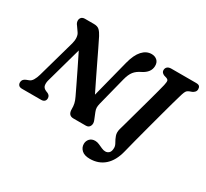

<svg xmlns="http://www.w3.org/2000/svg" viewBox="-178 -989 1562 1459"><g transform="rotate(30 603.0 -259.5)"><path d="M184.5 -154Q178 -129.5 181.8 -108.8Q185.5 -88 211.5 -76.5L226.5 -70.5Q250.5 -59.5 250.5 -35.5Q250.5 -18 240 -9Q229.5 0 212.5 0H44.5Q24 0 15 -9.8Q6 -19.5 6 -35Q6 -62 36 -74.5L58 -83Q76 -89 88.5 -110Q101 -131 109.5 -160.5L202.5 -491Q210 -518.5 208 -544.2Q206 -570 192.5 -587L166 -625Q153 -640.5 151.8 -658Q150.5 -675.5 161 -687.8Q171.5 -700 193 -700H271Q303.5 -700 320 -684Q336.5 -668 351.5 -639Q368.5 -605.5 392 -556.8Q415.5 -508 442.2 -452.5Q469 -397 496 -341.5Q523 -286 546.5 -238.5L630.5 -567Q650.5 -644.5 685.5 -683Q720.5 -721.5 766.5 -721.5Q795 -721.5 814.5 -704.5Q834 -687.5 833.5 -655Q832.5 -597.5 766 -564.5Q729 -547 708.5 -521.2Q688 -495.5 675.5 -446L612 -196Q607 -175.5 607.2 -160Q607.5 -144.5 615.5 -125L638.5 -68Q649.5 -41.5 639.5 -20.8Q629.5 0 604.5 0H495Q448 0 448.5 -56Q449 -81 444 -103.2Q439 -125.5 426.5 -151Q414 -177.5 389.5 -228.2Q365 -279 334.2 -342Q303.5 -405 272 -468ZM1110 -545.5Q1104 -526 1090.2 -476.8Q1076.5 -427.5 1058.8 -361.8Q1041 -296 1022 -224.8Q1003 -153.5 986 -89Q969 -24.5 958 21Q936 111 884 157.2Q832 203.5 755.5 203.5Q707.5 203.5 683.8 181.2Q660 159 660 127.5Q660 101.5 677 82.8Q694 64 724.5 64Q742 64 760.2 72Q778.5 80 796 88Q813.5 96 829 96Q849 96 862 82.5Q875 69 875 38.5Q875 20 862.5 -0.8Q850 -21.5 840.8 -47.2Q831.5 -73 840.5 -106.5Q843 -114.5 851.8 -146Q860.5 -177.5 873 -223Q885.5 -268.5 899.8 -320Q914 -371.5 927.5 -420.5Q941 -469.5 951 -508Q961 -546.5 965.5 -565Q972 -594.5 969.5 -605Q967 -615.5 951.5 -621L929 -628Q904 -639 904 -660.5Q904 -678.5 915.8 -689.2Q927.5 -700 951.5 -700H1167.5Q1190 -700 1197.8 -690.8Q1205.5 -681.5 1205.5 -667Q1205.5 -651.5 1196.8 -641.8Q1188 -632 1175.5 -626.5L1155 -619Q1144 -614.5 1137 -608.5Q1130 -602.5 1124 -588.5Q1118 -574.5 1110 -545.5Z"/></g></svg>

Font: Fraunces 9pt SuperSoft SemiBold
Style: Italic
Weight: 600
Italic angle: -16°
Version: Version 1.000;[0bf87f6ff]